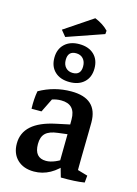

<svg xmlns="http://www.w3.org/2000/svg" viewBox="-112 -777 605 846"><g transform="rotate(15 191.0 -353.5)"><path d="M108.4 -601.1 85.9 -628.4 215.3 -715.3Q253.9 -699.7 277.3 -674.8L275.9 -659.2ZM227.5 -52.7Q227.5 -93.3 228.5 -135.5Q229.5 -177.7 229.5 -214.8V-257.3Q229.5 -326.7 164.1 -326.7Q121.1 -326.7 83.5 -298.3L46.9 -257.3Q45.4 -302.2 52.2 -338.4Q119.6 -376.5 197.3 -376.5Q317.4 -376.5 317.4 -267.1Q317.4 -253.4 316.9 -225.6Q316.4 -197.8 315.9 -166.3Q315.4 -134.8 314.9 -106.9Q314.5 -79.1 314.5 -64.5ZM46.9 -257.3 53.2 -313.5 133.8 -341.3 92.3 -257.3ZM127.9 7.3Q80.1 7.3 52 -19.8Q23.9 -46.9 23.9 -92.8Q23.9 -190.9 167.5 -221.2L250 -238.8L256.3 -193.4L186.5 -184.6Q148.4 -180.2 131.3 -163.8Q114.3 -147.5 114.3 -114.7Q114.3 -51.8 167.5 -51.8Q204.6 -51.8 255.9 -88.4L264.6 -67.9Q205.1 7.3 127.9 7.3ZM250 2 231 -64 314.5 -85.9V-29.8L301.3 -53.2L360.4 -36.1L357.4 -3.9Q316.4 2.9 250 2ZM177.7 -414.1Q135.3 -414.1 110.6 -437.3Q85.9 -460.4 85.9 -500.5Q85.9 -540 110.6 -563.5Q135.3 -586.9 177.2 -586.9Q219.7 -586.9 244.4 -563.7Q269 -540.5 269 -500.5Q269 -460.4 244.4 -437.3Q219.7 -414.1 177.7 -414.1ZM181.2 -456.5Q218.3 -456.5 218.3 -496.1Q218.3 -518.1 206.3 -531.2Q194.3 -544.4 173.8 -544.4Q136.7 -544.4 136.7 -504.4Q136.7 -482.4 148.9 -469.5Q161.1 -456.5 181.2 -456.5Z"/></g></svg>

Font: Markazi Text Medium
Style: Regular
Weight: 500
Designer: Borna Izadpanah (Arabic designer), Fiona Ross (Arabic design director) and Florian Runge (Latin designer)
Foundry: Borna Izadpanah and Florian Runge
Version: Version 1.001